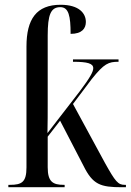

<svg xmlns="http://www.w3.org/2000/svg" viewBox="-20 -785 548 805"><path d="M15 0H251V-10H248C202 -10 180 -22 180 -84V-212L232 -279L330 -90C369 -11 401 0 491 0H508V-10H503C475 -10 464 -23 420 -102L286 -349L365 -454C417 -519 435 -526 477 -526V-536H286V-526C347 -526 371 -519 371 -499C371 -484 357 -459 315 -403L179 -227C180 -266 180 -315 180 -352V-636C180 -724 193 -755 233 -755C268 -755 276 -718 276 -643C324 -643 340 -666 340 -693C340 -728 313 -765 234 -765C133 -765 91 -705 91 -590V-83C91 -22 72 -10 22 -10H15Z"/></svg>

Font: Noto Serif Display Condensed
Style: Regular
Weight: 400
Width: 3
Designer: Monotype Design Team
Foundry: Monotype Imaging Inc.
Version: Version 2.009